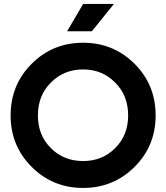

<svg xmlns="http://www.w3.org/2000/svg" viewBox="-20 -928 832 962"><path d="M316.4 -771.5Q346.7 -771.5 440.4 -771.5Q467.8 -805.7 550.8 -908.2Q512.7 -908.2 396.5 -908.2Q376 -874 316.4 -771.5ZM396.5 13.7Q244.1 13.7 138.7 -91.8Q33.2 -197.3 33.2 -349.6Q33.2 -502.9 138.7 -608.4Q244.1 -713.9 396.5 -713.9Q547.9 -713.9 654.3 -608.4Q759.8 -502.9 759.8 -349.6Q759.8 -197.3 654.3 -91.8Q547.9 13.7 396.5 13.7ZM396.5 -121.1Q492.2 -121.1 556.6 -185.5Q622.1 -250 622.1 -349.6Q622.1 -450.2 556.6 -514.6Q492.2 -580.1 396.5 -580.1Q299.8 -580.1 235.4 -514.6Q169.9 -450.2 169.9 -349.6Q169.9 -250 235.4 -185.5Q299.8 -121.1 396.5 -121.1Z"/></svg>

Font: LeFont
Style: Regular
Weight: 700
Designer: Leryon MEDIA
Version: Version 1.0